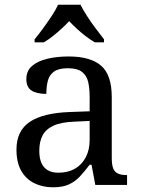

<svg xmlns="http://www.w3.org/2000/svg" viewBox="-20 -786 603 816"><path d="M205 10Q161 10 125.5 -7.5Q90 -25 70 -60.5Q50 -96 50 -150Q50 -230 106.5 -268Q163 -306 278 -310L361 -313V-373Q361 -409 355 -436.5Q349 -464 329 -480Q309 -496 268 -496Q230 -496 210 -482Q190 -468 183.5 -443.5Q177 -419 177 -387Q135 -387 113.5 -401.5Q92 -416 92 -450Q92 -485 116.5 -506Q141 -527 182 -536.5Q223 -546 272 -546Q364 -546 409.5 -507Q455 -468 455 -373V-114Q455 -86 461 -70.5Q467 -55 481 -48.5Q495 -42 517 -42H520V0H385L369 -86H361Q340 -58 320 -36.5Q300 -15 273.5 -2.5Q247 10 205 10ZM228 -52Q269 -52 298.5 -69Q328 -86 344.5 -117.5Q361 -149 361 -191V-272L297 -269Q240 -267 207.5 -252Q175 -237 161 -210.5Q147 -184 147 -145Q147 -114 156 -93.5Q165 -73 183 -62.5Q201 -52 228 -52ZM127 -619Q143 -638 162 -664Q181 -690 199 -717Q217 -744 227 -766H322Q333 -744 350.5 -717Q368 -690 387.5 -664Q407 -638 422 -619V-606H383Q364 -617 344.5 -632Q325 -647 307 -663.5Q289 -680 274 -696Q259 -680 241 -663.5Q223 -647 204 -632Q185 -617 166 -606H127Z"/></svg>

Font: Noto Serif Thai
Style: Regular
Weight: 400
Designer: Monotype Design Team
Foundry: Monotype Imaging Inc.
Version: Version 2.001